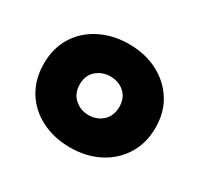

<svg xmlns="http://www.w3.org/2000/svg" viewBox="-86 -844 578 556"><g transform="rotate(30 202.5 -566.5)"><path d="M202 -394Q149 -394 106.5 -415.5Q64 -437 40 -476Q16 -515 16 -567Q16 -619 40 -657.5Q64 -696 106.5 -717.5Q149 -739 202 -739Q256 -739 298 -717.5Q340 -696 364.5 -657.5Q389 -619 389 -567Q389 -515 364.5 -476Q340 -437 298 -415.5Q256 -394 202 -394ZM202 -502Q230 -502 249 -519.5Q268 -537 268 -567Q268 -597 249 -614Q230 -631 202 -631Q175 -631 155.5 -614Q136 -597 136 -567Q136 -537 155.5 -519.5Q175 -502 202 -502Z"/></g></svg>

Font: Mona Sans Expanded ExtraBold
Style: Regular
Weight: 800
Width: 7
Designer: Deni Anggara
Foundry: GitHub
Version: Version 1.001; ttfautohint (v1.8.4.7-5d5b);gftools[0.9.33]